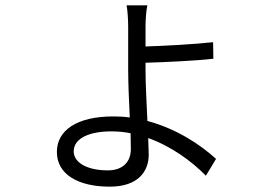

<svg xmlns="http://www.w3.org/2000/svg" viewBox="-20 -638 1040 719"><path d="M469 -139 470 -80C470 -32 440 0 384 0C303 0 256 -31 256 -71C256 -120 314 -146 397 -146C421 -146 445 -144 469 -139ZM532 -618H454C457 -605 460 -567 460 -539C460 -505 460 -418 460 -376C460 -327 463 -259 466 -198C446 -201 425 -202 404 -202C268 -202 193 -150 193 -69C193 16 274 61 391 61C496 61 537 5 537 -59L535 -121C622 -90 698 -34 751 20L789 -43C731 -96 641 -156 532 -185C529 -251 525 -324 525 -372V-403C593 -405 708 -410 779 -418L778 -480C705 -472 592 -466 525 -464V-540C525 -565 528 -604 532 -618Z"/></svg>

Font: Noto Sans CJK HK DemiLight
Style: Regular
Weight: 350
Designer: Ryoko NISHIZUKA 西塚涼子 (kana, bopomofo & ideographs); Paul D. Hunt (Latin, Greek & Cyrillic); Sandoll Communications 산돌커뮤니
Foundry: Adobe
Version: Version 2.004;hotconv 1.0.118;makeotfexe 2.5.65603